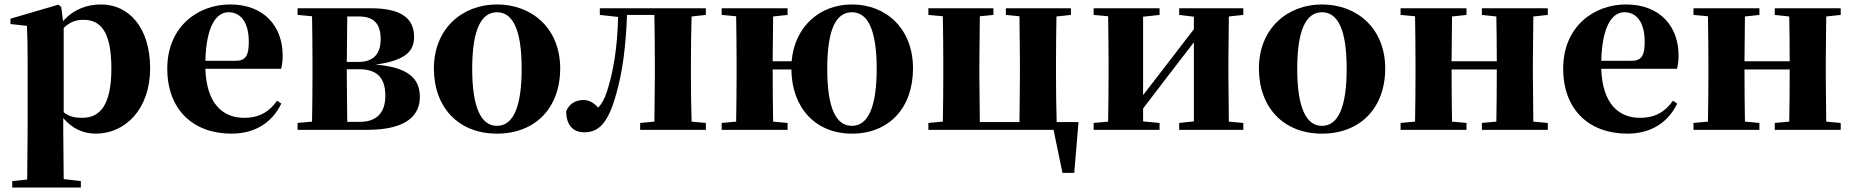

<svg xmlns="http://www.w3.org/2000/svg" viewBox="-20 -583 8318 862"><path d="M410 17C543 17 654 -94 654 -276C654 -461 557 -563 434 -563C368 -563 309 -540 263 -488L255 -552L242 -562L27 -499V-475L101 -467C103 -419 104 -385 104 -320V7L102 223L35 230V259H343V230L266 221L264 6V-53C305 -5 354 17 410 17ZM266 -458C299 -488 325 -494 355 -494C434 -494 480 -438 480 -275C480 -108 427 -54 349 -54C316 -54 291 -59 266 -79Z M1019 17C1123 17 1201 -31 1243 -118L1224 -131C1191 -84 1147 -54 1076 -54C979 -54 907 -119 902 -274H1242C1247 -293 1249 -310 1249 -335C1249 -462 1168 -563 1013 -563C866 -563 731 -461 731 -275C731 -88 850 17 1019 17ZM902 -310C906 -466 951 -528 1006 -528C1060 -528 1097 -484 1097 -395C1097 -333 1083 -310 1037 -310Z M1379 0H1628C1812 0 1865 -70 1865 -148C1865 -228 1816 -281 1666 -293C1810 -312 1839 -360 1839 -417C1839 -497 1787 -546 1643 -546H1316V-516L1381 -510C1382 -451 1383 -364 1383 -308V-238C1383 -182 1382 -95 1381 -37L1316 -31V0ZM1539 -509H1592C1660 -509 1689 -474 1689 -408C1689 -341 1657 -305 1589 -305H1537ZM1537 -272H1594C1675 -272 1710 -231 1710 -153C1710 -77 1671 -36 1596 -36H1539L1537 -238Z M2211 17C2382 17 2495 -97 2495 -276C2495 -455 2369 -563 2211 -563C2054 -563 1928 -453 1928 -276C1928 -100 2039 17 2211 17ZM2211 -18C2140 -18 2100 -100 2100 -274C2100 -449 2140 -528 2211 -528C2283 -528 2322 -449 2322 -274C2322 -100 2283 -18 2211 -18Z M2917 0H3149V-31L3085 -37C3083 -95 3082 -182 3082 -238V-308C3082 -364 3083 -451 3085 -509L3149 -516V-546H2673V-516L2755 -507C2752 -374 2735 -265 2705 -172C2694 -139 2682 -117 2666 -100C2645 -122 2625 -134 2600 -134C2566 -134 2537 -119 2522 -84C2522 -20 2554 11 2603 11C2663 11 2709 -22 2747 -163C2775 -259 2790 -377 2795 -516H2918C2919 -458 2920 -367 2920 -308V-238L2918 -37L2854 -31V0Z M3805 -18C3732 -18 3694 -100 3694 -274C3694 -449 3732 -528 3805 -528C3876 -528 3916 -449 3916 -274C3916 -100 3876 -18 3805 -18ZM3805 17C3970 17 4079 -97 4079 -276C4079 -455 3958 -563 3805 -563C3662 -563 3548 -466 3534 -308H3449L3451 -509L3516 -516V-546H3220V-516L3285 -510C3286 -451 3287 -364 3287 -308V-238C3287 -182 3286 -95 3285 -37L3220 -31V0H3516V-31L3451 -37C3450 -95 3449 -186 3449 -271H3533C3535 -98 3642 17 3805 17Z M4148 0H4710L4750 193H4803L4822 -35H4724C4722 -93 4721 -181 4721 -238V-308C4721 -364 4722 -451 4723 -509L4788 -516V-546H4496V-516L4557 -510L4559 -308V-238L4557 -35H4379L4377 -238V-308L4379 -510L4440 -516V-546H4148V-516L4213 -510C4214 -451 4215 -364 4215 -308V-238C4215 -182 4214 -95 4213 -37L4148 -31Z M5274 -516 5340 -508V-452L5207 -279L5112 -156V-508L5186 -516V-546H4890V-516L4955 -510C4956 -451 4957 -364 4957 -308V-238C4957 -182 4956 -95 4955 -37L4890 -31V0H5186V-31L5112 -38V-96L5239 -262L5340 -393V-38L5274 -31V0H5562V-31L5497 -37L5495 -238V-308L5497 -509L5562 -516V-546H5274Z M5915 17C6086 17 6199 -97 6199 -276C6199 -455 6073 -563 5915 -563C5758 -563 5632 -453 5632 -276C5632 -100 5743 17 5915 17ZM5915 -18C5844 -18 5804 -100 5804 -274C5804 -449 5844 -528 5915 -528C5987 -528 6026 -449 6026 -274C6026 -100 5987 -18 5915 -18Z M6633 -516 6698 -509C6699 -454 6700 -371 6700 -308H6497L6499 -509L6564 -516V-546H6268V-516L6333 -510C6334 -451 6335 -364 6335 -308V-238C6335 -182 6334 -95 6333 -37L6268 -31V0H6564V-31L6499 -37C6498 -95 6497 -186 6497 -271H6700C6700 -186 6699 -95 6698 -37L6633 -31V0H6929V-31L6864 -37L6862 -238V-308L6864 -509L6929 -516V-546H6633Z M7286 17C7390 17 7468 -31 7510 -118L7491 -131C7458 -84 7414 -54 7343 -54C7246 -54 7174 -119 7169 -274H7509C7514 -293 7516 -310 7516 -335C7516 -462 7435 -563 7280 -563C7133 -563 6998 -461 6998 -275C6998 -88 7117 17 7286 17ZM7169 -310C7173 -466 7218 -528 7273 -528C7327 -528 7364 -484 7364 -395C7364 -333 7350 -310 7304 -310Z M7948 -516 8013 -509C8014 -454 8015 -371 8015 -308H7812L7814 -509L7879 -516V-546H7583V-516L7648 -510C7649 -451 7650 -364 7650 -308V-238C7650 -182 7649 -95 7648 -37L7583 -31V0H7879V-31L7814 -37C7813 -95 7812 -186 7812 -271H8015C8015 -186 8014 -95 8013 -37L7948 -31V0H8244V-31L8179 -37L8177 -238V-308L8179 -509L8244 -516V-546H7948Z"/></svg>

Font: Noto Serif CJK HK Black
Style: Regular
Weight: 900
Designer: Ryoko NISHIZUKA 西塚涼子 (kana & ideographs); Frank Grießhammer (Latin, Greek & Cyrillic); Wenlong ZHANG 张文龙 (bopomofo); San
Foundry: Adobe
Version: Version 2.001;hotconv 1.1.0;makeotfexe 2.6.0